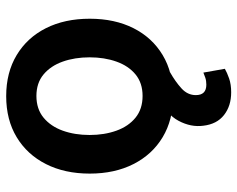

<svg xmlns="http://www.w3.org/2000/svg" viewBox="-96 -498 799 648"><g transform="rotate(-90 304.0 -173.5)"><path d="M304 10.7Q224.1 10.7 165.5 -24.5Q106.9 -59.7 74.8 -123Q42.6 -186.4 42.6 -270.6Q42.6 -355.1 74.8 -418.5Q106.9 -481.9 165.5 -517.2Q224.1 -552.6 304 -552.6Q383.9 -552.6 442.6 -517.2Q501.4 -481.9 533.4 -418.5Q565.3 -355.1 565.3 -270.6Q565.3 -186.4 533.4 -123Q501.4 -59.7 442.6 -24.5Q383.9 10.7 304 10.7ZM304.7 -92.3Q348.4 -92.3 377.3 -116.1Q406.2 -139.9 420.6 -180.6Q435 -221.2 435 -271Q435 -321 420.6 -361.7Q406.2 -402.3 377.3 -426.5Q348.4 -450.6 304.7 -450.6Q260.7 -450.6 231.4 -426.5Q202.1 -402.3 187.5 -361.7Q172.9 -321 172.9 -271Q172.9 -221.2 187.5 -180.6Q202.1 -139.9 231.4 -116.1Q260.7 -92.3 304.7 -92.3ZM316.8 206.7Q271 206.7 240.2 182.5Q209.5 158.4 204.2 112.9Q198.5 71 220.7 29.3Q242.9 -12.4 297.6 -37.3L385.3 0Q352.6 18.5 330.1 39.1Q307.5 59.7 307.5 87.4Q307.5 122.9 342.7 122.9Q356.2 122.9 366.5 119.3Q376.8 115.8 383.5 112.9L396.3 185.4Q383.5 192.8 363.6 199.8Q343.8 206.7 316.8 206.7Z"/></g></svg>

Font: Inter UI Semi Bold
Style: Regular
Weight: 600
Designer: Rasmus Andersson
Foundry: rsms
Version: 3.2;8d6f07862